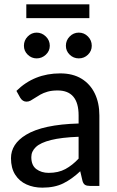

<svg xmlns="http://www.w3.org/2000/svg" viewBox="-20 -855 540 883"><path d="M174.5 8Q134.5 8 101.8 -6.8Q69 -21.5 49.8 -51.8Q30.5 -82 30.5 -127.5Q30.5 -193 99.5 -235Q177.5 -282.5 341.5 -287V-324Q341.5 -439 245 -439Q218.5 -439 199.2 -433.5Q180 -428 165.8 -420Q151.5 -412 140.5 -404.5Q129.5 -397 120.5 -392.2Q111.5 -387.5 102 -387.5Q84 -387.5 73 -405.5L55.5 -437Q137 -517.5 257 -517.5Q315 -517.5 355 -493Q395 -468.5 416 -425Q437 -381.5 437 -324V0H393.5Q379 0 371.2 -4.8Q363.5 -9.5 359.5 -22.5L349 -67.5Q311 -31.5 271.2 -11.8Q231.5 8 174.5 8ZM204 -60Q248.5 -60 280.8 -77.5Q313 -95 341.5 -125.5V-226Q262.5 -223 214.5 -211Q166.5 -199 145.2 -179Q124 -159 124 -132.5Q124 -94.5 147.2 -77.2Q170.5 -60 204 -60ZM391 -771.5H101V-835H391ZM342.5 -586.5Q318 -586.5 300.5 -603.5Q283 -620.5 283 -644.5Q283 -669.5 300.5 -687.2Q318 -705 342.5 -705Q367 -705 384.5 -687.2Q402 -669.5 402 -644.5Q402 -620.5 384.5 -603.5Q367 -586.5 342.5 -586.5ZM148.5 -586.5Q125 -586.5 107.5 -603.5Q90 -620.5 90 -644.5Q90 -669.5 107.5 -687.2Q125 -705 148.5 -705Q172.5 -705 190.8 -687.2Q209 -669.5 209 -644.5Q209 -620.5 190.8 -603.5Q172.5 -586.5 148.5 -586.5Z"/></svg>

Font: Verano Sans Medium
Style: Regular
Weight: 500
Designer: Lukasz Dziedzic with Adam Twardoch and Botio Nikoltchev
Foundry: tyPoland Lukasz Dziedzic
Version: Version 3.001;December 28, 2019;FontCreator 12.0.0.2547 64-b